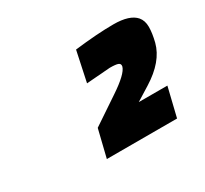

<svg xmlns="http://www.w3.org/2000/svg" viewBox="-80 -913 584 547"><g transform="rotate(-30 212.5 -639.5)"><path d="M213 -792Q288 -801 341 -801Q394 -801 414 -778Q425 -765 425 -744.5Q425 -724 418 -696Q404 -642 338 -601L293 -573H387L364 -478H133L155 -568L243 -627Q297 -663 303 -684Q305 -693 297.5 -696Q290 -699 270 -699L192 -693Z"/></g></svg>

Font: Titillium Web
Style: Bold Italic
Weight: 700
Italic angle: -13°
Version: Version 1.002;PS 57.000;hotconv 1.0.70;makeotf.lib2.5.55311